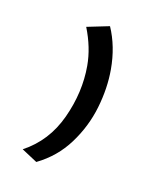

<svg xmlns="http://www.w3.org/2000/svg" viewBox="-43 -83 281 321"><g transform="rotate(10 97.5 77.5)"><path d="M81 -37 120 -45Q134 -13 134 26Q134 58 124 92Q114 126 92.5 155Q71 184 38 200L12 183Q53 161 73.5 116.5Q94 72 94 27Q94 -4 81 -37Z"/></g></svg>

Font: Georama Extended ExtraLight
Style: Regular
Weight: 200
Width: 7
Designer: Jean-Baptiste Levee
Foundry: Production Type
Version: Version 1.000